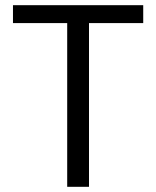

<svg xmlns="http://www.w3.org/2000/svg" viewBox="-20 -720 602 740"><path d="M239 0V-631H30V-700H532V-631H323V0Z"/></svg>

Font: DM Sans 12pt
Style: Regular
Weight: 400
Version: Version 4.004;gftools[0.9.30]